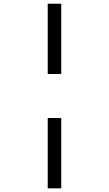

<svg xmlns="http://www.w3.org/2000/svg" viewBox="-20 -780 591 1041"><path d="M238.8 -140.1H312V241.2H238.8ZM238.8 -759.8H312V-378.9H238.8Z"/></svg>

Font: NotoSans
Style: Regular
Weight: 400
Designer: Monotype Design team
Foundry: Monotype Imaging Inc.
Version: Version 1.04